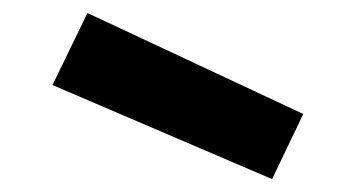

<svg xmlns="http://www.w3.org/2000/svg" viewBox="-20 -923 547 298"><path d="M61.5 -791 115.7 -902.8 450.7 -746.1 402.3 -645Z"/></svg>

Font: Krona One
Style: Regular
Weight: 400
Version: Version 1.003